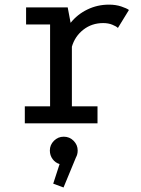

<svg xmlns="http://www.w3.org/2000/svg" viewBox="-20 -532 610 828"><path d="M290 -73.5H400.5V0H87V-73.5H196V-426.5H92.5V-500H272L284.5 -433.5Q313.5 -470 356.8 -491Q400 -512 450 -512Q479.5 -512 503.2 -504Q527 -496 536 -489L488.5 -411.5Q481.5 -418.5 464.2 -425.5Q447 -432.5 425 -432.5Q376 -432.5 339.5 -404Q303 -375.5 290 -330.5ZM315 117Q315 134 307.5 147L254 276.5L209.5 260L237 175.5Q218.5 170 206.8 154Q195 138 195 117Q195 93 212.5 75.2Q230 57.5 255 57.5Q280 57.5 297.5 75.2Q315 93 315 117Z"/></svg>

Font: League Mono Narrow
Style: Regular
Weight: 400
Width: 3
Designer: Tyler Finck
Foundry: The League of Moveable Type / Tyler Finck
Version: Version 2.210